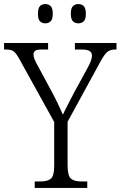

<svg xmlns="http://www.w3.org/2000/svg" viewBox="-27 -926 594 946"><path d="M144 0V-32H173Q207 -32 223.5 -45.5Q240 -59 240 -109V-325L69 -634Q53 -663 41 -672.5Q29 -682 3 -682H-7V-714H210V-682H178Q153 -682 145.5 -675Q138 -668 138 -658Q138 -647 143.5 -633.5Q149 -620 157 -606L226 -478Q243 -447 257 -417.5Q271 -388 283 -361Q291 -379 305 -405.5Q319 -432 335 -464L407 -596Q426 -631 426 -652Q426 -667 414.5 -674.5Q403 -682 377 -682H342V-714H547V-682H539Q516 -682 501.5 -670Q487 -658 467 -621L306 -326V-112Q306 -60 322.5 -46Q339 -32 373 -32H403V0ZM359 -811Q343 -811 332.5 -821Q322 -831 322 -858Q322 -886 332.5 -896Q343 -906 359 -906Q375 -906 385.5 -896Q396 -886 396 -858Q396 -831 385.5 -821Q375 -811 359 -811ZM196 -811Q180 -811 170 -821Q160 -831 160 -858Q160 -886 170 -896Q180 -906 196 -906Q212 -906 222.5 -896Q233 -886 233 -858Q233 -831 222.5 -821Q212 -811 196 -811Z"/></svg>

Font: Noto Serif Tamil SemiCondensed Light
Style: Regular
Weight: 300
Width: 4
Designer: Indian Type Foundry, Tom Grace, and the Monotype Design Team
Foundry: Monotype Imaging Inc.
Version: Version 2.004; ttfautohint (v1.8.4.7-5d5b)